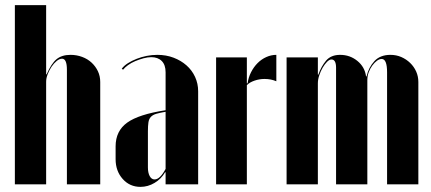

<svg xmlns="http://www.w3.org/2000/svg" viewBox="-20 -719 1682 749"><path d="M162 -429Q180 -471 200.5 -488Q221 -505 255 -505Q279 -505 300.5 -497Q322 -489 337.5 -474.5Q353 -460 362 -441Q371 -422 371 -399V0H241V-447Q241 -490 222 -490Q212 -490 201 -481Q190 -472 181 -458.5Q172 -445 166 -429.5Q160 -414 160 -400V0H38V-699H160V-429Z M431 -148Q431 -208 476 -240.5Q521 -273 626 -289V-437Q626 -466 611 -481Q596 -496 570 -496Q556 -496 539.5 -491.5Q523 -487 507.5 -480.5Q492 -474 479.5 -465Q467 -456 460 -447L455 -451Q464 -463 479 -472.5Q494 -482 513 -489.5Q532 -497 552.5 -501Q573 -505 594 -505Q628 -505 657 -494Q686 -483 707.5 -464Q729 -445 741 -419Q753 -393 753 -363V0H626V-47H624Q609 -21 583 -5.5Q557 10 528 10Q486 10 458.5 -21Q431 -52 431 -98ZM583 -19Q604 -19 626 -60V-283Q603 -279 589.5 -275Q576 -271 568.5 -263Q561 -255 559 -241.5Q557 -228 557 -207V-66Q557 -45 564 -32Q571 -19 583 -19Z M943 -495V-394H946Q949 -417 959.5 -437.5Q970 -458 985 -473Q1000 -488 1019 -496.5Q1038 -505 1058 -505V-402Q1037 -411 1012 -411Q992 -411 973 -404.5Q954 -398 943 -387V0H823V-495Z M1410 -421Q1418 -456 1440.5 -480.5Q1463 -505 1503 -505Q1526 -505 1545.5 -496.5Q1565 -488 1580 -473.5Q1595 -459 1603.5 -440Q1612 -421 1612 -399V0H1490V-437Q1490 -489 1469 -489Q1460 -489 1450.5 -482Q1441 -475 1432.5 -463.5Q1424 -452 1418.5 -437.5Q1413 -423 1413 -407V0H1291V-455Q1291 -487 1273 -487Q1265 -487 1256 -478Q1247 -469 1239 -455.5Q1231 -442 1225.5 -425.5Q1220 -409 1220 -394V0H1098V-495H1220V-428H1222Q1233 -460 1252 -482.5Q1271 -505 1307 -505Q1345 -505 1374 -481.5Q1403 -458 1408 -421Z"/></svg>

Font: Moniqa Black Display
Style: Regular
Weight: 900
Designer: Rajesh Rajput
Foundry: Rajesh Rajput
Version: Version 1.000